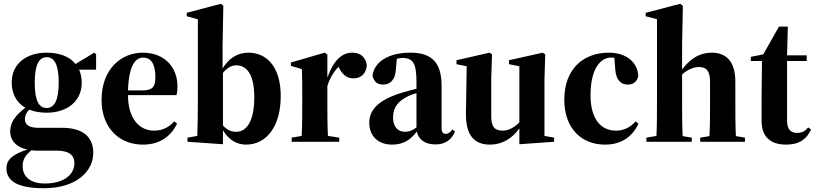

<svg xmlns="http://www.w3.org/2000/svg" viewBox="-20 -751 4319 1017"><path d="M100 129C100 90 118 69 146 45C157 47 169 47 179 47H281C342 47 374 68 374 114C374 172 320 221 218 221C136 221 100 181 100 129ZM227 -179C188 -179 164 -214 164 -313C164 -411 188 -448 227 -448C266 -448 291 -413 291 -314C291 -216 266 -179 227 -179ZM227 -154C339 -154 413 -218 413 -312C413 -338 408 -362 399 -382H489V-464L479 -472L380 -412C351 -449 299 -472 227 -472C115 -472 42 -409 42 -315C42 -255 67 -208 114 -180C69 -146 34 -108 34 -55C34 0 76 32 125 41C67 60 14 85 14 140C14 201 61 246 212 246C389 246 474 153 474 59C474 -26 419 -74 309 -74H184C136 -74 112 -89 112 -119C112 -141 122 -158 135 -170C161 -160 191 -154 227 -154Z M738 -446C777 -446 803 -417 803 -342C803 -287 785 -272 730 -272H658C662 -403 697 -446 738 -446ZM737 15C816 15 880 -19 918 -96L903 -108C876 -78 842 -59 796 -59C716 -59 658 -126 658 -246V-247H915C919 -264 920 -273 920 -293C920 -397 850 -472 736 -472C623 -472 518 -386 518 -222C518 -70 615 15 737 15Z M973 0 1161 13V-61C1193 -8 1236 15 1283 15C1393 15 1467 -83 1467 -242C1467 -392 1397 -472 1295 -472C1236 -472 1190 -440 1159 -388V-515L1163 -720L1150 -731L969 -683V-665L1028 -649V-204C1028 -151 1027 -83 1025 -31L973 -22ZM1231 -405C1286 -405 1327 -359 1327 -235C1327 -106 1284 -53 1232 -53C1202 -53 1183 -63 1161 -86V-365C1181 -389 1204 -405 1231 -405Z M1525 0H1777V-22L1717 -31C1714 -83 1714 -154 1714 -209V-295C1726 -336 1750 -374 1773 -397L1779 -386C1799 -348 1824 -336 1853 -336C1889 -336 1920 -358 1923 -407C1915 -452 1886 -472 1846 -472C1789 -472 1746 -429 1714 -340V-462L1700 -472L1521 -420V-402L1579 -385C1581 -340 1581 -302 1581 -240V-209C1581 -154 1581 -83 1578 -31L1525 -22Z M2288 14C2339 14 2373 -12 2390 -54L2376 -65C2363 -48 2354 -42 2340 -42C2327 -42 2319 -52 2319 -72V-296C2319 -418 2269 -472 2154 -472C2036 -472 1961 -422 1953 -349C1962 -317 1979 -303 2010 -303C2042 -303 2074 -323 2077 -385L2082 -440C2091 -442 2101 -444 2111 -444C2169 -444 2186 -414 2186 -316V-281C2158 -274 2131 -266 2112 -261C1981 -221 1936 -168 1936 -100C1936 -28 1986 15 2056 15C2109 15 2149 -3 2188 -54C2197 -13 2228 14 2288 14ZM2062 -130C2062 -186 2093 -218 2143 -242C2152 -247 2167 -252 2186 -258V-76C2163 -59 2147 -53 2125 -53C2089 -53 2062 -77 2062 -130Z M2731 13 2915 0V-22L2864 -31V-330L2868 -463L2855 -472L2676 -432V-411L2731 -400V-103C2701 -72 2670 -59 2643 -59C2604 -59 2582 -75 2582 -134V-330L2586 -463L2573 -472L2398 -432V-411L2452 -400L2448 -148C2447 -30 2496 15 2575 15C2641 15 2693 -18 2731 -71Z M3184 15C3264 15 3325 -19 3362 -96L3347 -108C3320 -78 3286 -59 3243 -59C3156 -59 3108 -130 3108 -246C3108 -388 3161 -446 3217 -446C3223 -446 3228 -446 3234 -445L3239 -384C3243 -323 3273 -303 3304 -303C3335 -303 3353 -317 3361 -348C3358 -417 3302 -472 3205 -472C3070 -472 2969 -386 2969 -223C2969 -69 3062 15 3184 15ZM3290 -426 3278 -433C3282 -431 3286 -429 3290 -426Z M3404 0H3644V-22L3596 -30C3593 -82 3593 -154 3593 -209V-357C3622 -382 3653 -396 3682 -396C3722 -396 3741 -376 3741 -316V-209C3741 -154 3741 -82 3738 -30L3689 -22V0H3926V-22L3878 -30C3875 -82 3875 -154 3875 -209V-319C3875 -426 3826 -472 3750 -472C3688 -472 3638 -443 3593 -383V-515L3597 -720L3583 -731L3400 -683V-665L3460 -649V-209C3460 -154 3460 -83 3457 -31L3404 -22Z M4144 15C4214 15 4253 -14 4276 -65L4261 -76C4244 -56 4228 -47 4202 -47C4172 -47 4149 -63 4149 -110V-428H4253V-458H4149L4153 -610H4106L4023 -463L3957 -450V-428H4016L4014 -231V-111C4014 -25 4062 15 4144 15Z"/></svg>

Font: Source Serif 4 Display
Style: Bold
Weight: 700
Designer: Frank Grießhammer
Foundry: Adobe Systems Incorporated
Version: Version 4.004;hotconv 1.0.117;makeotfexe 2.5.65602